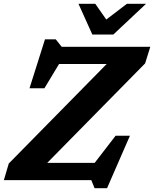

<svg xmlns="http://www.w3.org/2000/svg" viewBox="-28 -955 816 1018"><path d="M769 -707 741.5 -619 222.5 -91.5H474L585 -235.5H661L539.5 43H473.5L456 0H-7.5L18.5 -88L537.5 -615.5H285L207.5 -487H128.5L210.5 -746.5H267.5L299 -707ZM746.5 -935 573 -772H461.5L388 -935H477L535.5 -851.5L645 -935Z"/></svg>

Font: Newsreader Caption SemiBold
Style: Italic
Weight: 600
Italic angle: -17°
Designer: Hugues Gentile
Foundry: Production Type
Version: Version 1.001